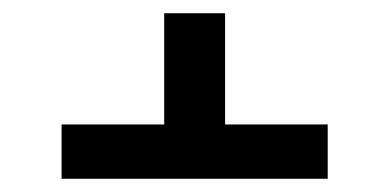

<svg xmlns="http://www.w3.org/2000/svg" viewBox="-20 -569 588 290"><path d="M73 -299V-381H228V-549H320V-381H475V-299Z"/></svg>

Font: Iosevka Semi-Condensed Medium
Style: Regular
Weight: 500
Monospace: yes
Designer: Belleve Invis
Foundry: Belleve Invis
Version: Version 27.3.5